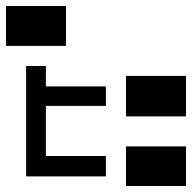

<svg xmlns="http://www.w3.org/2000/svg" viewBox="-20 -676 640 640"><path d="M0 -656H200V-523H0ZM400 -423H600V-288H400ZM400 -188H600V-56H400ZM333 -323H133V-156H333V-88H67V-456H133V-388H333Z"/></svg>

Font: SauceCodePro Nerd Font Mono
Style: Regular
Weight: 500
Monospace: yes
Designer: Paul D. Hunt, Teo Tuominen
Foundry: Adobe Systems Incorporated
Version: Version 2.030;PS 1.000;hotconv 16.6.51;makeotf.lib2.5.65220;